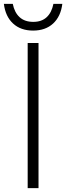

<svg xmlns="http://www.w3.org/2000/svg" viewBox="-46 -972 342 992"><path d="M-26 -952H20Q29 -907 55.5 -883Q82 -859 126 -859Q169 -859 195 -883Q221 -907 230 -952H276Q268 -887 228.5 -850.5Q189 -814 125 -814Q61 -814 21.5 -850.5Q-18 -887 -26 -952ZM97 -750H153V0H97Z"/></svg>

Font: Bounded
Style: Regular
Weight: 200
Designer: Vlad Churkin
Version: Version 1.0